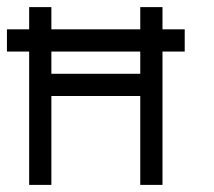

<svg xmlns="http://www.w3.org/2000/svg" viewBox="-82 -520 602 540"><path d="M0 -375V-437.5H62.5V-375ZM312.5 -375V-437.5H375V-375ZM62.5 -375V-437.5H125V-375ZM125 -375V-437.5H187.5V-375ZM187.5 -375V-437.5H250V-375ZM250 -375V-437.5H312.5V-375ZM375 -375V-437.5H437.5V-375ZM-62.5 -375V-437.5H0V-375ZM0 -437.5V-500H62.5V-437.5ZM0 -375V-437.5H62.5V-375ZM0 -312.5V-375H62.5V-312.5ZM0 -250V-312.5H62.5V-250ZM0 -187.5V-250H62.5V-187.5ZM0 -125V-187.5H62.5V-125ZM0 -62.5V-125H62.5V-62.5ZM0 0V-62.5H62.5V0ZM62.5 -250V-312.5H125V-250ZM125 -250V-312.5H187.5V-250ZM187.5 -250V-312.5H250V-250ZM250 -250V-312.5H312.5V-250ZM312.5 -437.5V-500H375V-437.5ZM312.5 -375V-437.5H375V-375ZM312.5 -312.5V-375H375V-312.5ZM312.5 -250V-312.5H375V-250ZM312.5 -187.5V-250H375V-187.5ZM312.5 -125V-187.5H375V-125ZM312.5 -62.5V-125H375V-62.5ZM312.5 0V-62.5H375V0Z"/></svg>

Font: AprilSans
Style: Regular
Weight: 400
Designer: typesprite
Version: Version 1.001;PS 001.001;hotconv 1.0.88;makeotf.lib2.5.64775